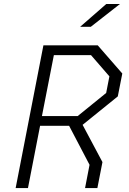

<svg xmlns="http://www.w3.org/2000/svg" viewBox="-20 -962 660 982"><path d="M60 0H123L185 -318.5H333.5L438 -119L415 0H478L504 -133L402.5 -323.5L582.5 -469L605.5 -586L480 -730H202ZM194.5 -368.5 255.5 -680H445.5L539.5 -571.5L523 -486.5L377.5 -368.5ZM390 -825 523.5 -941.5H593.5L444.5 -825Z"/></svg>

Font: Monaspace Krypton ExtraLight
Style: Italic
Weight: 200
Italic angle: -11°
Designer: Riley Cran & the Lettermatic Team
Foundry: Lettermatic
Version: Version 1.101 (Monaspace Krypton)